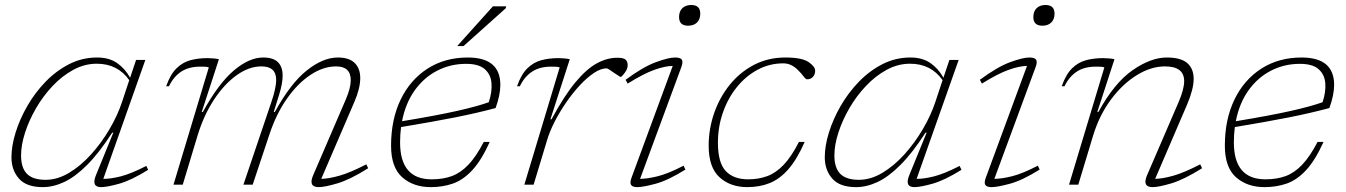

<svg xmlns="http://www.w3.org/2000/svg" viewBox="-20 -758 5523 788"><path d="M374 -39.5 445 -213.5H440.5Q386.5 -130 337.5 -81Q288.5 -32 243.5 -11Q198.5 10 155.5 10Q88.5 10 57.8 -25Q27 -60 27 -112.5Q27 -159 44 -214Q61 -269 92.2 -323.2Q123.5 -377.5 167 -422.5Q210.5 -467.5 264 -494.8Q317.5 -522 378.5 -522Q427.5 -522 460.2 -499.5Q493 -477 514 -439L538.5 -512H576.5L404 -24Q433.5 -23.5 475.8 -34.2Q518 -45 580.5 -77L588 -61Q518 -17.5 468.5 -3.8Q419 10 395 10Q353.5 10 374 -39.5ZM66.5 -120Q66.5 -68.5 91 -44.2Q115.5 -20 167 -20Q215.5 -20 263.2 -48.5Q311 -77 353.5 -124Q396 -171 429.2 -227.5Q462.5 -284 481 -340L510.5 -429Q463 -496.5 377 -496.5Q327 -496.5 281 -471.5Q235 -446.5 196 -405.2Q157 -364 128 -314Q99 -264 82.8 -213.5Q66.5 -163 66.5 -120Z M1491 -67.5Q1417 -21 1365 -5.5Q1313 10 1288 10Q1244 10 1265.5 -39.5L1399.5 -350.5Q1419.5 -397 1419.5 -429Q1419.5 -485.5 1359.5 -485.5Q1307 -485.5 1254.8 -451Q1202.5 -416.5 1158.8 -354.8Q1115 -293 1087 -210L1017 0H979L1093.5 -338.5Q1113.5 -397 1113.5 -430Q1113.5 -485.5 1053 -485.5Q1001.5 -485.5 950.5 -448.8Q899.5 -412 857.5 -347.8Q815.5 -283.5 790.5 -200.5L730 0H692L837 -481.5Q830 -484 820 -484.2Q810 -484.5 801.5 -484.5Q755 -484.5 723.8 -464Q692.5 -443.5 673.5 -404H662Q679 -452.5 704 -477.2Q729 -502 761.2 -510.8Q793.5 -519.5 832.5 -519.5Q843.5 -519.5 857 -518.2Q870.5 -517 878.5 -515L808 -298.5H812.5Q876.5 -415 939.5 -468.5Q1002.5 -522 1060 -522Q1101.5 -522 1120.8 -502.8Q1140 -483.5 1140 -447.5Q1140 -415.5 1125.5 -369L1103.5 -298.5H1108Q1172.5 -416 1239.2 -469Q1306 -522 1366.5 -522Q1413 -522 1435.8 -499.5Q1458.5 -477 1458.5 -437.5Q1458.5 -395.5 1434.5 -340L1298.5 -24Q1329.5 -24.5 1373.5 -37Q1417.5 -49.5 1483.5 -83.5Z M1990 -175.5Q1955.5 -99.5 1918 -59.2Q1880.5 -19 1838.5 -4.5Q1796.5 10 1748 10Q1676.5 10 1630.8 -30.5Q1585 -71 1585 -160Q1585 -267.5 1624.2 -349Q1663.5 -430.5 1734.5 -476.2Q1805.5 -522 1900 -522Q2033.5 -522 2033.5 -409.5Q2033.5 -368.5 2014 -314.5Q1937.5 -294 1846.8 -276Q1756 -258 1626 -236.5Q1622 -206 1622 -173.5Q1622 -22 1751.5 -22Q1798 -22 1834.2 -35.2Q1870.5 -48.5 1902.2 -81.8Q1934 -115 1965.5 -175.5ZM1893 -496Q1829 -496 1774.8 -468.2Q1720.5 -440.5 1682.5 -387.8Q1644.5 -335 1630 -260.5Q1772.5 -284 1855.8 -302.8Q1939 -321.5 1986 -338.5Q2000 -380.5 1997.2 -416.2Q1994.5 -452 1969.8 -474Q1945 -496 1893 -496ZM1856.5 -569 2003 -732H2057.5L2055.5 -724L1882.5 -569Z M2277 -481.5Q2270 -484 2260 -484.2Q2250 -484.5 2241.5 -484.5Q2195 -484.5 2163.8 -464Q2132.5 -443.5 2113.5 -404H2102Q2119 -452.5 2144 -477.2Q2169 -502 2201.2 -510.8Q2233.5 -519.5 2272.5 -519.5Q2283.5 -519.5 2297 -518.2Q2310.5 -517 2318.5 -515L2239 -268.5H2243.5Q2295 -364 2340.8 -419.2Q2386.5 -474.5 2429 -497.8Q2471.5 -521 2513.5 -521Q2538.5 -521 2547.2 -513.5Q2556 -506 2556 -490.5Q2556 -478.5 2549.5 -467.5Q2543 -456.5 2536 -449.2Q2529 -442 2527.5 -442Q2526 -442 2517.8 -447.5Q2509.5 -453 2499.5 -459.5Q2490 -466.5 2481.2 -472Q2472.5 -477.5 2470 -477.5Q2446 -477.5 2417.5 -458.5Q2389 -439.5 2359.8 -408Q2330.5 -376.5 2304 -338Q2277.5 -299.5 2257 -259.8Q2236.5 -220 2226 -185L2170 0H2132Z M2767 -688Q2767 -711 2780.2 -724.2Q2793.5 -737.5 2817 -737.5Q2854 -737.5 2854 -702Q2854 -679 2840.8 -665.8Q2827.5 -652.5 2804 -652.5Q2767 -652.5 2767 -688ZM2572 -29 2741 -487.5Q2709.5 -487 2665.8 -471.5Q2622 -456 2556 -415L2547.5 -430.5Q2620 -484 2672.2 -503Q2724.5 -522 2750.5 -522Q2773 -522 2778.5 -512.8Q2784 -503.5 2776.5 -483L2607 -24Q2637 -24 2680 -34.8Q2723 -45.5 2785.5 -78L2793 -62Q2721.5 -17.5 2670.5 -3.8Q2619.5 10 2595 10Q2576.5 10 2570.2 1.2Q2564 -7.5 2572 -29Z M3195 -498Q3138.5 -498 3089.8 -472Q3041 -446 3004.2 -400.5Q2967.5 -355 2947 -296.2Q2926.5 -237.5 2926.5 -172.5Q2926.5 -89.5 2958.8 -55.8Q2991 -22 3050.5 -22Q3093.5 -22 3129.2 -35.2Q3165 -48.5 3196.5 -81.8Q3228 -115 3259 -175.5H3282.5Q3251.5 -105 3216.5 -64.5Q3181.5 -24 3140 -7Q3098.5 10 3047 10Q2977.5 10 2933 -30.5Q2888.5 -71 2888.5 -160Q2888.5 -229 2911 -293.8Q2933.5 -358.5 2975 -410Q3016.5 -461.5 3074.5 -491.8Q3132.5 -522 3203.5 -522Q3271 -522 3298.2 -503.5Q3325.5 -485 3325.5 -467.5Q3325.5 -452 3316.2 -442.2Q3307 -432.5 3292.5 -432.5Q3287 -432.5 3278.2 -444.2Q3269.5 -456 3255 -470.5Q3227.5 -498 3195 -498Z M3712 -39.5 3783 -213.5H3778.5Q3724.5 -130 3675.5 -81Q3626.5 -32 3581.5 -11Q3536.5 10 3493.5 10Q3426.5 10 3395.8 -25Q3365 -60 3365 -112.5Q3365 -159 3382 -214Q3399 -269 3430.2 -323.2Q3461.5 -377.5 3505 -422.5Q3548.5 -467.5 3602 -494.8Q3655.5 -522 3716.5 -522Q3765.5 -522 3798.2 -499.5Q3831 -477 3852 -439L3876.5 -512H3914.5L3742 -24Q3771.5 -23.5 3813.8 -34.2Q3856 -45 3918.5 -77L3926 -61Q3856 -17.5 3806.5 -3.8Q3757 10 3733 10Q3691.5 10 3712 -39.5ZM3404.5 -120Q3404.5 -68.5 3429 -44.2Q3453.5 -20 3505 -20Q3553.5 -20 3601.2 -48.5Q3649 -77 3691.5 -124Q3734 -171 3767.2 -227.5Q3800.5 -284 3819 -340L3848.5 -429Q3801 -496.5 3715 -496.5Q3665 -496.5 3619 -471.5Q3573 -446.5 3534 -405.2Q3495 -364 3466 -314Q3437 -264 3420.8 -213.5Q3404.5 -163 3404.5 -120Z M4221 -688Q4221 -711 4234.2 -724.2Q4247.5 -737.5 4271 -737.5Q4308 -737.5 4308 -702Q4308 -679 4294.8 -665.8Q4281.5 -652.5 4258 -652.5Q4221 -652.5 4221 -688ZM4026 -29 4195 -487.5Q4163.5 -487 4119.8 -471.5Q4076 -456 4010 -415L4001.5 -430.5Q4074 -484 4126.2 -503Q4178.5 -522 4204.5 -522Q4227 -522 4232.5 -512.8Q4238 -503.5 4230.5 -483L4061 -24Q4091 -24 4134 -34.8Q4177 -45.5 4239.5 -78L4247 -62Q4175.5 -17.5 4124.5 -3.8Q4073.5 10 4049 10Q4030.5 10 4024.2 1.2Q4018 -7.5 4026 -29Z M4349 -404H4337.5Q4354.5 -452.5 4379.5 -477.2Q4404.5 -502 4436.8 -510.8Q4469 -519.5 4508 -519.5Q4519 -519.5 4532.5 -518.2Q4546 -517 4554 -515L4483.5 -298.5H4488Q4553.5 -418 4628.5 -470Q4703.5 -522 4768.5 -522Q4826.5 -522 4852.8 -499Q4879 -476 4879 -434.5Q4879 -392.5 4852.5 -330L4721 -24Q4752 -24.5 4796 -37Q4840 -49.5 4906 -83.5L4913.5 -67.5Q4839.5 -21 4787.5 -5.5Q4735.5 10 4710.5 10Q4666.5 10 4688 -39.5L4817 -338.5Q4840 -392 4840 -425Q4840 -485.5 4761.5 -485.5Q4703.5 -485.5 4645 -449.2Q4586.5 -413 4539 -348.8Q4491.5 -284.5 4466 -200.5L4405.5 0H4367.5L4512.5 -481.5Q4505.5 -484 4495.5 -484.2Q4485.5 -484.5 4477 -484.5Q4430.5 -484.5 4399.2 -464Q4368 -443.5 4349 -404Z M5412 -175.5Q5377.5 -99.5 5340 -59.2Q5302.5 -19 5260.5 -4.5Q5218.5 10 5170 10Q5098.5 10 5052.8 -30.5Q5007 -71 5007 -160Q5007 -267.5 5046.2 -349Q5085.5 -430.5 5156.5 -476.2Q5227.5 -522 5322 -522Q5455.5 -522 5455.5 -409.5Q5455.5 -368.5 5436 -314.5Q5359.5 -294 5268.8 -276Q5178 -258 5048 -236.5Q5044 -206 5044 -173.5Q5044 -22 5173.5 -22Q5220 -22 5256.2 -35.2Q5292.5 -48.5 5324.2 -81.8Q5356 -115 5387.5 -175.5ZM5315 -496Q5251 -496 5196.8 -468.2Q5142.5 -440.5 5104.5 -387.8Q5066.5 -335 5052 -260.5Q5194.5 -284 5277.8 -302.8Q5361 -321.5 5408 -338.5Q5422 -380.5 5419.2 -416.2Q5416.5 -452 5391.8 -474Q5367 -496 5315 -496Z"/></svg>

Font: Newsreader Caption ExtraLight
Style: Italic
Weight: 275
Italic angle: -17°
Designer: Hugues Gentile
Foundry: Production Type
Version: Version 1.001